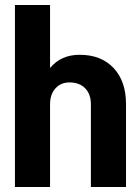

<svg xmlns="http://www.w3.org/2000/svg" viewBox="-20 -751 556 771"><path d="M486 0H345V-332Q345 -373 322 -396.5Q299 -420 259 -420Q224 -420 202.5 -396Q181 -372 181 -332V0H40V-731H181V-478Q225 -531 300 -531Q386 -531 436 -478Q486 -425 486 -333Z"/></svg>

Font: Akshar SemiBold
Style: Regular
Weight: 600
Designer: Tall Chai
Foundry: Tall Chai
Version: Version 1.000